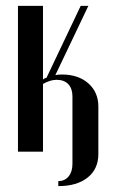

<svg xmlns="http://www.w3.org/2000/svg" viewBox="-20 -515 390 652"><path d="M126 -495V-245Q132 -250 138 -251L254 -495H280L168 -260Q173 -261 178.5 -261.5Q184 -262 190 -262Q246 -262 280 -232Q314 -202 314 -153V8Q314 59 277.5 88Q241 117 178 117V100Q200 100 213 84Q226 68 226 42V-188Q226 -214 212 -229Q198 -244 172 -244Q151 -244 126 -230V0H41V-495Z"/></svg>

Font: Moniqa SemBd Heading
Style: Regular
Weight: 600
Designer: Rajesh Rajput
Foundry: Rajesh Rajput
Version: Version 1.000